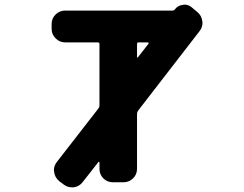

<svg xmlns="http://www.w3.org/2000/svg" viewBox="-20 -799 1040 819"><path d="M232.4 -26.4Q213.9 -42 210.9 -65.4Q210 -69.3 210 -73.2Q210 -91.8 222.7 -108.4L399.4 -335.9Q404.3 -341.8 404.3 -348.6V-611.3Q404.3 -618.2 396.5 -618.2H257.8Q234.4 -618.2 217.3 -635.3Q200.2 -652.3 200.2 -675.8V-696.3Q200.2 -720.7 217.3 -737.3Q234.4 -753.9 257.8 -753.9H715.8Q722.7 -753.9 726.6 -759.8Q739.3 -776.4 760.7 -778.3Q763.7 -779.3 766.6 -779.3Q784.2 -779.3 797.9 -767.6L821.3 -748Q839.8 -733.4 842.8 -709Q843.8 -705.1 843.8 -702.1Q843.8 -682.6 831.1 -666L568.4 -326.2Q564.5 -320.3 564.5 -312.5V-79.1Q564.5 -54.7 547.4 -38.1Q530.3 -21.5 506.8 -21.5H461.9Q437.5 -21.5 420.9 -38.1Q404.3 -54.7 404.3 -79.1V-105.5Q404.3 -107.4 402.3 -108.4Q400.4 -109.4 399.4 -107.4L332 -21.5Q317.4 -2.9 293.9 0Q290 0 286.1 0Q267.6 0 252 -11.7ZM564.5 -555.7Q564.5 -553.7 565.4 -553.7Q566.4 -553.7 566.4 -553.7Q567.4 -553.7 568.4 -554.7L613.3 -612.3Q614.3 -613.3 614.3 -614.3Q614.3 -618.2 610.4 -618.2H571.3Q564.5 -618.2 564.5 -611.3Z"/></svg>

Font: Rounded Mgen+ 1m bold
Style: Bold
Weight: 700
Designer: [Source Han Sans]
Ryoko NISHIZUKA  (kana & ideographs); Paul D. Hunt (Latin, Greek & Cyrillic); Wenlong ZHANG  (bopomofo
Version: Version 1.059.20150602